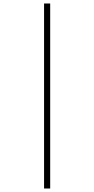

<svg xmlns="http://www.w3.org/2000/svg" viewBox="-20 -819 540 1098"><path d="M232 -799V259H267V-799Z"/></svg>

Font: Noto Serif Sinhala SemiCondensed ExtraLight
Style: Regular
Weight: 200
Width: 4
Designer: Jelle Bosma - Monotype Design Team
Foundry: Monotype Imaging Inc.
Version: Version 2.007